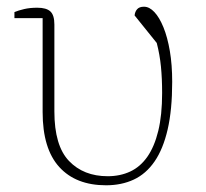

<svg xmlns="http://www.w3.org/2000/svg" viewBox="-20 -540 613 572"><path d="M23 -504Q35 -509 52 -513Q69 -517 91 -517Q118 -517 130 -506Q142 -495 142 -467V-208Q142 -106 185.5 -60.5Q229 -15 301 -15Q338 -15 368 -29Q398 -43 419 -73Q440 -103 451.5 -150Q463 -197 463 -263Q463 -306 459.5 -341.5Q456 -377 447 -412L381 -494Q382 -505 388.5 -512.5Q395 -520 409 -520Q425 -520 440 -504Q455 -488 467 -458.5Q479 -429 486 -388Q493 -347 493 -296Q493 -213 479.5 -154.5Q466 -96 440.5 -59Q415 -22 378.5 -5Q342 12 296 12Q206 12 156.5 -42.5Q107 -97 107 -206V-486H23Z"/></svg>

Font: IBM Plex Serif ExtLt
Style: Regular
Weight: 200
Designer: Mike Abbink, Paul van der Laan, Pieter van Rosmalen
Foundry: Bold Monday
Version: Version 3.001